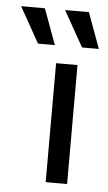

<svg xmlns="http://www.w3.org/2000/svg" viewBox="-119 -637 378 670"><g transform="rotate(5 69.5 -302.0)"><path d="M152.1 -479.2H211.1L165.3 -604.2H81.9ZM-2.1 -479.2H56.9L11.1 -604.2H-72.2ZM66.7 0H141.7V-416.7H66.7Z"/></g></svg>

Font: Afacad
Style: Regular
Weight: 400
Designer: Kristian Moeller
Foundry: Dicotype
Version: Version 1.000